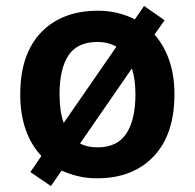

<svg xmlns="http://www.w3.org/2000/svg" viewBox="-20 -589 654 645"><path d="M566 -272Q566 -137 496 -63.5Q426 10 306 10Q273 10 243 3Q213 -4 187 -16L151 36L82 -11L119 -65Q85 -101 66.5 -153Q48 -205 48 -272Q48 -407 118 -480Q188 -553 309 -553Q376 -553 433 -524L464 -569L533 -521L499 -473Q531 -437 548.5 -386.5Q566 -336 566 -272ZM180 -272Q180 -244 183.5 -219.5Q187 -195 194 -176L371 -432Q344 -448 307 -448Q240 -448 210 -403Q180 -358 180 -272ZM435 -272Q435 -323 423 -359L249 -107Q272 -94 308 -94Q374 -94 404.5 -140.5Q435 -187 435 -272Z"/></svg>

Font: Noto Sans Adlam Unjoined SemiBold
Style: Regular
Weight: 600
Version: Version 3.001